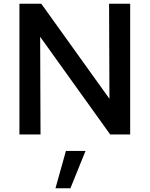

<svg xmlns="http://www.w3.org/2000/svg" viewBox="-20 -720 801 1028"><path d="M84 0V-700H201L566 -191L564 -700H677V0H570L195 -523L197 0ZM277 288 333 88H438L357 288Z"/></svg>

Font: Red Hat Text Medium
Style: Regular
Weight: 500
Designer: Pentagram, MCKL
Foundry: Pentagram, MCKL
Version: Version 1.023